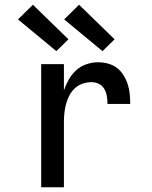

<svg xmlns="http://www.w3.org/2000/svg" viewBox="-20 -791 640 811"><path d="M154 0V-520H250V-409Q258 -433 270.5 -455Q283 -477 301.5 -494Q320 -511 344.5 -519.5Q369 -528 394 -528Q415 -528 436 -522.5Q457 -517 473.5 -504.5Q490 -492 501.5 -473.5Q513 -455 519.5 -435Q526 -415 528 -394Q530 -373 530 -352H434Q434 -368 431.5 -384Q429 -400 421 -414.5Q413 -429 398 -436.5Q383 -444 367 -444Q347 -444 328.5 -437.5Q310 -431 296 -418Q282 -405 273 -387.5Q264 -370 259 -351.5Q254 -333 252 -314Q250 -295 250 -276V0ZM413 -575 251 -709 314 -771 464 -625ZM218 -575 56 -709 119 -771 269 -625Z"/></svg>

Font: Iosevka Medium Extended
Style: Regular
Weight: 500
Width: 7
Monospace: yes
Designer: Belleve Invis
Foundry: Belleve Invis
Version: Version 32.5.0; ttfautohint (v1.8.4)